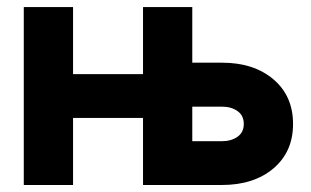

<svg xmlns="http://www.w3.org/2000/svg" viewBox="-20 -528 887 548"><path d="M47.9 -507.8H188.5V-316.4H388.2V-507.8H528.8V-349.1H613.3Q704.6 -349.1 760.5 -301.5Q816.4 -253.9 816.4 -174.3Q816.4 -94.7 760.5 -47.4Q704.6 0 613.3 0H388.2V-191.4H188.5V0H47.9ZM528.8 -125H613.3Q640.1 -125 658 -137.7Q675.8 -150.4 675.8 -174.3Q675.8 -198.2 658 -210.9Q640.1 -223.6 613.3 -223.6H528.8Z"/></svg>

Font: Giphurs
Style: Bold
Weight: 700
Version: Version 0.920; ttfautohint (v1.8.4.7-5d5b)